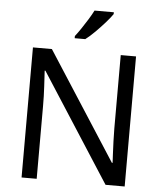

<svg xmlns="http://www.w3.org/2000/svg" viewBox="-61 -997 883 1050"><g transform="rotate(5 380.0 -472.0)"><path d="M663 0H558L176 -593H172Q174 -558 177 -506Q180 -454 180 -399V0H97V-714H201L582 -123H586Q585 -139 583.5 -171Q582 -203 580.5 -241Q579 -279 579 -311V-714H663ZM521 -944V-934Q509 -916 484 -887.5Q459 -859 430.5 -830.5Q402 -802 378 -784H320V-796Q335 -815 352.5 -841Q370 -867 387 -894.5Q404 -922 415 -944Z"/></g></svg>

Font: Noto Sans IKEA
Style: Regular
Weight: 400
Designer: Monotype Design Team
Foundry: Monotype Imaging Inc.
Version: Version 2.001